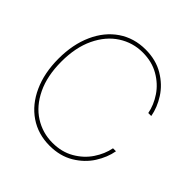

<svg xmlns="http://www.w3.org/2000/svg" viewBox="-194 -888 1049 1049"><g transform="rotate(45 330.0 -363.5)"><path d="M41 -363.3Q41 -473.6 79.1 -558.1Q117.2 -642.6 185.5 -689Q253.9 -735.4 342.8 -735.4Q422.9 -735.4 482.7 -699.7Q542.5 -664.1 576.9 -610.1Q611.3 -556.2 621.1 -500H598.1Q587.9 -553.2 555.2 -601.8Q522.5 -650.4 468.3 -681.6Q414.1 -712.9 342.8 -712.9Q266.6 -712.9 202.9 -671.9Q139.2 -630.9 101.3 -551.8Q63.5 -472.7 63.5 -363.3Q63.5 -252.9 101.3 -174.1Q139.2 -95.2 202.9 -54.9Q266.6 -14.6 342.8 -14.6Q414.1 -14.6 468.3 -45.9Q522.5 -77.1 555.2 -126Q587.9 -174.8 598.1 -227.5H621.1Q611.3 -171.9 576.9 -117.7Q542.5 -63.5 482.7 -27.8Q422.9 7.8 342.8 7.8Q253.9 7.8 185.5 -38.6Q117.2 -85 79.1 -169.2Q41 -253.4 41 -363.3Z"/></g></svg>

Font: Intratopia Thin
Style: Regular
Weight: 100
Designer: Rasmus Andersson
Foundry: rsms
Version: Version 3.000;Glyphs 3.2.3 (3260)